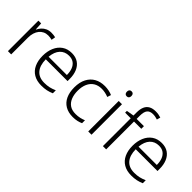

<svg xmlns="http://www.w3.org/2000/svg" viewBox="63 -1562 2370 2370"><g transform="rotate(45 1248.0 -377.5)"><path d="M307 -541Q326 -541 344.5 -539Q363 -537 379 -533L370 -480Q354 -484 338 -486.5Q322 -489 304 -489Q267 -489 238 -475Q209 -461 188 -435Q167 -409 156 -373Q145 -337 145 -292V0H88V-532H136L142 -433H145Q159 -463 181.5 -487.5Q204 -512 235.5 -526.5Q267 -541 307 -541Z M664 -542Q732 -542 778 -510.5Q824 -479 847 -424Q870 -369 870 -298V-259H490Q491 -153 540 -96.5Q589 -40 681 -40Q730 -40 767 -48.5Q804 -57 848 -76V-24Q809 -7 769.5 1.5Q730 10 679 10Q599 10 543.5 -23Q488 -56 459.5 -117.5Q431 -179 431 -262Q431 -343 458.5 -406.5Q486 -470 538 -506Q590 -542 664 -542ZM663 -494Q590 -494 545 -445.5Q500 -397 492 -306H811Q811 -362 795 -404Q779 -446 746.5 -470Q714 -494 663 -494Z M1227 10Q1150 10 1095 -22.5Q1040 -55 1011.5 -116Q983 -177 983 -263Q983 -353 1015.5 -415.5Q1048 -478 1105 -510Q1162 -542 1239 -542Q1277 -542 1311 -535Q1345 -528 1371 -516L1355 -467Q1328 -478 1297 -484.5Q1266 -491 1238 -491Q1175 -491 1131.5 -463.5Q1088 -436 1065 -385Q1042 -334 1042 -264Q1042 -198 1062 -147.5Q1082 -97 1122.5 -69Q1163 -41 1227 -41Q1267 -41 1301.5 -49Q1336 -57 1364 -69V-18Q1338 -6 1304.5 2Q1271 10 1227 10Z M1547 -532V0H1490V-532ZM1519 -729Q1538 -729 1548 -717.5Q1558 -706 1558 -686Q1558 -665 1548 -653.5Q1538 -642 1519 -642Q1500 -642 1490 -653.5Q1480 -665 1480 -686Q1480 -706 1490 -717.5Q1500 -729 1519 -729Z M1930 -486H1803V0H1746V-486H1648V-517L1746 -534V-587Q1746 -647 1763.5 -686.5Q1781 -726 1816.5 -745.5Q1852 -765 1905 -765Q1934 -765 1956.5 -760.5Q1979 -756 1998 -750L1985 -703Q1968 -709 1947 -713Q1926 -717 1906 -717Q1852 -717 1827.5 -686.5Q1803 -656 1803 -587V-532H1930Z M2234 -542Q2302 -542 2348 -510.5Q2394 -479 2417 -424Q2440 -369 2440 -298V-259H2060Q2061 -153 2110 -96.5Q2159 -40 2251 -40Q2300 -40 2337 -48.5Q2374 -57 2418 -76V-24Q2379 -7 2339.5 1.5Q2300 10 2249 10Q2169 10 2113.5 -23Q2058 -56 2029.5 -117.5Q2001 -179 2001 -262Q2001 -343 2028.5 -406.5Q2056 -470 2108 -506Q2160 -542 2234 -542ZM2233 -494Q2160 -494 2115 -445.5Q2070 -397 2062 -306H2381Q2381 -362 2365 -404Q2349 -446 2316.5 -470Q2284 -494 2233 -494Z"/></g></svg>

Font: Noto Sans Devanagari Light
Style: Regular
Weight: 300
Version: Version 2.003